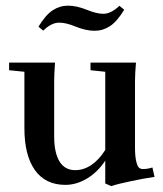

<svg xmlns="http://www.w3.org/2000/svg" viewBox="-20 -632 568 668"><path d="M309.1 -524.9Q278.8 -524.9 242.7 -539.6Q210 -553.2 186 -553.2Q158.7 -553.2 130.4 -525.4L113.8 -539.1Q138.7 -580.1 163.3 -596.2Q188 -612.3 216.8 -612.3Q246.6 -612.3 282.7 -597.7Q316.4 -584 339.4 -584Q366.2 -584 395.5 -611.8L412.1 -598.1Q387.2 -557.1 362.5 -541Q337.9 -524.9 309.1 -524.9ZM207.5 11.2Q138.2 11.2 101.6 -40Q64.9 -91.3 64.9 -186V-382.3L11.7 -387.7V-414.1H171.4Q168.5 -373 168.5 -349.1V-157.2Q168.5 -100.6 187 -70.3Q205.6 -40 241.7 -40Q271.5 -40 298.3 -58.3Q325.2 -76.7 346.2 -110.4V-382.3L294.9 -387.7V-414.1H453.1Q449.7 -376 449.7 -349.1V-118.7Q449.7 -88.4 453.9 -71Q458 -53.7 463.4 -48.8Q468.8 -43.9 477.1 -43.9Q494.1 -43.9 510.3 -49.3L517.6 -16.6Q482.9 -11.7 435.3 -1.7Q387.7 8.3 367.2 15.6L346.2 6.3V-73.2Q320.3 -33.7 283.2 -11.2Q246.1 11.2 207.5 11.2Z"/></svg>

Font: Elstob 18pt SemiBold
Style: Regular
Weight: 600
Designer: Peter S. Baker
Version: Version 1.015